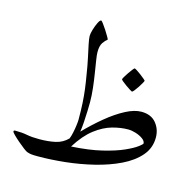

<svg xmlns="http://www.w3.org/2000/svg" viewBox="-108 -858 988 968"><g transform="rotate(15 386.5 -374.0)"><path d="M722.2 -246.6Q722.2 -191.9 687 -151.1Q651.9 -110.4 592.8 -81.8Q533.7 -53.2 461.4 -35.4Q389.2 -17.6 313.7 -9.5Q238.3 -1.5 171.4 -1.5Q146.5 -1.5 136.5 -2.9Q126.5 -4.4 114.7 -8.3Q109.9 -9.8 94.7 -21.2Q79.6 -32.7 62.5 -47.4Q45.4 -62 33 -74.5Q20.5 -86.9 20.5 -91.3Q20.5 -97.2 27.8 -97.2Q64.9 -97.2 90.8 -92Q116.7 -86.9 155.3 -86.9Q203.1 -86.9 240.2 -95.2Q277.3 -103.5 303.2 -130.4Q309.1 -145 313.2 -165Q317.4 -185.1 319.8 -203.9Q322.3 -222.7 322.3 -232.4Q322.3 -282.2 320.1 -319.8Q317.9 -357.4 313.5 -391.6Q309.1 -425.8 302.2 -465.3Q295.9 -506.8 287.6 -545.2Q279.3 -583.5 273.2 -612.8Q267.1 -642.1 267.1 -655.8Q267.1 -668 273.4 -689.5Q279.8 -710.9 288.3 -728.3Q296.9 -745.6 303.2 -745.6Q306.2 -745.6 315.2 -733.6Q324.2 -721.7 334.5 -705.8Q344.7 -689.9 352.3 -676.8Q359.9 -663.6 359.9 -661.1Q348.6 -652.8 337.4 -636.5Q326.2 -620.1 326.2 -586.9Q326.2 -573.7 330.6 -545.7Q335 -517.6 340.8 -481.2Q346.7 -444.8 351.1 -405.8Q355.5 -366.7 355.5 -332Q355.5 -315.4 354.5 -286.9Q353.5 -258.3 351.6 -228.3Q349.6 -198.2 346.2 -177.2Q393.1 -225.6 442.1 -265.9Q491.2 -306.2 536.9 -330.1Q582.5 -354 618.7 -354Q669.4 -354 695.8 -322Q722.2 -290 722.2 -246.6ZM669.9 -201.7Q669.9 -214.8 654.5 -225.8Q639.2 -236.8 617.7 -243.7Q596.2 -250.5 577.1 -250.5Q538.1 -250.5 494.4 -238.3Q450.7 -226.1 406.2 -192.1Q361.8 -158.2 320.8 -92.8Q413.6 -98.1 480 -114.3Q546.4 -130.4 588.4 -149.2Q630.4 -168 650.1 -183.1Q669.9 -198.2 669.9 -201.7ZM593.3 -508.8Q593.3 -506.3 587.2 -495.4Q581.1 -484.4 572.5 -471.4Q564 -458.5 556.2 -449Q548.3 -439.5 545.4 -439.5Q543.9 -439.5 533.9 -445.8Q523.9 -452.1 511.7 -460.7Q499.5 -469.2 490.5 -476.8Q481.4 -484.4 481.4 -486.8Q481.4 -489.7 487.8 -500.5Q494.1 -511.2 502.9 -524.2Q511.7 -537.1 519.3 -546.6Q526.9 -556.2 528.8 -556.2Q531.7 -556.2 542 -549.6Q552.2 -543 564 -534.2Q575.7 -525.4 584.5 -517.8Q593.3 -510.3 593.3 -508.8Z"/></g></svg>

Font: Scheherazade New
Style: Regular
Weight: 400
Designer: SIL International
Foundry: SIL International
Version: Version 4.000